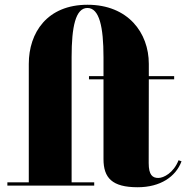

<svg xmlns="http://www.w3.org/2000/svg" viewBox="-20 -780 783 807"><path d="M11 -13.5V0H376V-13.5H281V-540C281 -667 297.5 -746.5 347.5 -746.5C397.5 -746.5 415 -667 415 -540V-460H354V-446.5H415V-111.5C415 -32 451.5 7 558.5 7C654.5 7 719 -37.5 743 -102L730.5 -106.5C709.5 -53 667.5 -32 645.5 -32C621 -32 605 -44.5 605 -94.5L605.5 -446.5H712V-460H605.5V-511.5C605.5 -642.5 518 -760 348 -760C178 -760 101 -642.5 101 -511.5V-13.5Z"/></svg>

Font: Bodoni* 16pt Fatface
Style: Regular
Weight: 900
Version: Version 2.3